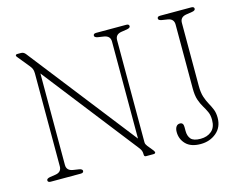

<svg xmlns="http://www.w3.org/2000/svg" viewBox="-98 -852 1280 1018"><g transform="rotate(-15 541.5 -343.5)"><path d="M246.5 -11.5Q246.5 0 231 0H66Q50 0 50 -11.5Q50 -21 68 -24.5L100.5 -29.5Q133.5 -35 133.5 -66.5V-577Q133.5 -592 129.2 -601.5Q125 -611 117.5 -620L69 -679.5Q60.5 -688.5 60.5 -693.5Q60.5 -700 71 -700H90.5Q104.5 -700 114.5 -687.5L572 -101V-633.5Q572 -665 538 -670.5L505 -675.5Q487 -679 487 -688.5Q487 -700 503 -700H668Q683.5 -700 683.5 -688.5Q683.5 -679 665.5 -675.5L633 -670.5Q600 -665 600 -633.5V-74Q600 -67 602.5 -62Q605 -57 609 -51.5L632.5 -22.5Q641 -12 641 -7.5Q641 0 629 0H589.5Q579 0 579 -10.5Q579 -23.5 576.2 -31.8Q573.5 -40 564 -52L161.5 -568.5V-66.5Q161.5 -35 196 -29.5L228.5 -24.5Q246.5 -21 246.5 -11.5ZM1008.5 -98.5Q1008.5 -47 972.8 -17Q937 13 886.5 13Q833 13 806 -14.5Q779 -42 779 -81.5Q779 -99.5 786.2 -110.2Q793.5 -121 807 -121Q826 -121 826 -97V-75Q826 -47 840.2 -30.5Q854.5 -14 893 -14Q929.5 -14 953.2 -34Q977 -54 977 -95.5Q977 -121.5 968.5 -140Q960 -158.5 949 -176.5Q938 -194.5 929.5 -219Q921 -243.5 921 -282.5V-633.5Q921 -665 888 -670.5L856 -675.5Q838 -678.5 838 -688.5Q838 -700 853.5 -700H1024.5Q1040.5 -700 1040.5 -688.5Q1040.5 -678.5 1022 -675.5L989.5 -670.5Q955.5 -665 955.5 -633.5V-287Q955.5 -250.5 963.5 -226.2Q971.5 -202 982 -183.2Q992.5 -164.5 1000.5 -145Q1008.5 -125.5 1008.5 -98.5Z"/></g></svg>

Font: Fraunces 72pt SuperSoft Thin
Style: Regular
Weight: 100
Version: Version 1.000;[b76b70a41]